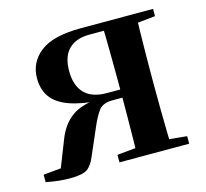

<svg xmlns="http://www.w3.org/2000/svg" viewBox="-85 -631 789 737"><g transform="rotate(-15 310.0 -263.0)"><path d="M295 -535.7H582.4V-506.8L472.7 -495.5L442.8 -503.5H320.4Q267.7 -503.5 238.5 -474.9Q209.4 -446.3 209.4 -388.3Q209.4 -330.9 238.8 -300.1Q268.2 -269.4 327.6 -269.4H442.8V-237H341Q303.2 -237 286.8 -215.8Q270.5 -194.5 253.6 -154.9L208 -49.7Q195 -16.8 175.9 -3.3Q156.9 10.2 106.8 10.2Q84.7 10.2 61.6 7.7Q38.6 5.2 11.9 0V-29.6L148.5 -42.4L72.1 -11.2L122.7 -139.9Q143.8 -195.5 184.2 -224.7Q224.6 -253.9 302 -258.1L298.5 -247.9Q221.1 -253.3 173.5 -270.7Q126 -288.1 104.5 -318.6Q83 -349.1 83 -392.7Q83 -456.4 133.5 -496Q184.1 -535.7 295 -535.7ZM377.7 0Q378.7 -25.5 379.2 -67.9Q379.7 -110.4 380.2 -158.9Q380.7 -207.5 380.7 -248.7V-301.2Q380.7 -335.7 380.2 -381Q379.7 -426.4 379.2 -468.7Q378.7 -511 377.7 -535.7H513.8Q512.8 -511 511.9 -468.7Q511 -426.4 510.5 -381Q510 -335.7 510 -301.2V-234.8Q510 -200 510.5 -154.7Q511 -109.4 511.9 -67.4Q512.8 -25.5 513.8 0ZM305.4 0V-29.9L411.6 -40.2H475.2L582.4 -29.9V0Z"/></g></svg>

Font: Noto Serif KR
Style: Regular
Weight: 200
Designer: Ryoko NISHIZUKA 西塚涼子 (kana & ideographs); Frank Grießhammer (Latin, Greek & Cyrillic); Wenlong ZHANG 张文龙 (bopomofo); San
Foundry: Adobe
Version: Version 2.001;hotconv 1.1.0;makeotfexe 2.6.0